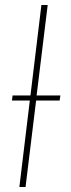

<svg xmlns="http://www.w3.org/2000/svg" viewBox="-20 -743 281 763"><path d="M217 -343.5H123.5L81.5 0H57L98.5 -343.5H27.5L30 -363.5H101L144.5 -723H169.5L125.5 -363.5H220Z"/></svg>

Font: Lato ExtraLight
Style: Italic
Weight: 275
Italic angle: -7°
Designer: Lukasz Dziedzic with Adam Twardoch and Botio Nikoltchev
Foundry: tyPoland Lukasz Dziedzic
Version: Version 2.015; 2015-08-06; http://www.latofonts.com/